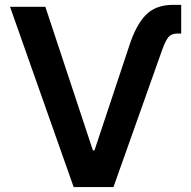

<svg xmlns="http://www.w3.org/2000/svg" viewBox="-20 -755 772 775"><path d="M502 -570.8Q528.3 -652.8 568.1 -694.1Q607.9 -735.4 678.2 -735.4H711.4V-619.6H696.8Q670.4 -619.6 658.4 -603.3Q646.5 -586.9 635.3 -555.7L438 0H277.3L20.5 -727.5H163.1L355 -147.9H361.3Z"/></svg>

Font: Inter 18pt SemiBold
Style: Regular
Weight: 600
Designer: Rasmus Andersson
Foundry: rsms
Version: Version 4.001;git-66647c0bb